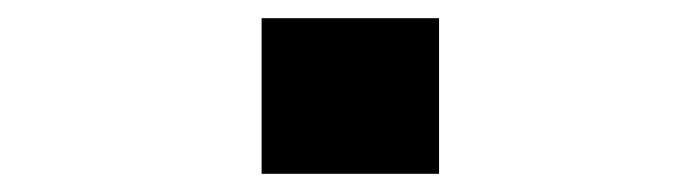

<svg xmlns="http://www.w3.org/2000/svg" viewBox="-20 -191 740 211"><path d="M267.5 -171H462.5V0H267.5Z"/></svg>

Font: Trispace SemiExpanded ExtraBold
Style: Regular
Weight: 800
Width: 6
Designer: Tyler Finck
Foundry: Etcetera Type Company
Version: Version 1.210; ttfautohint (v1.8.3)